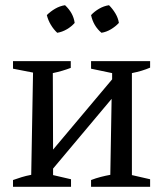

<svg xmlns="http://www.w3.org/2000/svg" viewBox="-20 -718 630 738"><path d="M30 0V-26Q47 -32 63 -37Q79 -42 100 -46L107 -439L30 -454V-483H252V-457Q236 -451 219 -446Q202 -441 183 -437L184 -143L411 -413V-437L330 -454V-483H557V-458Q527 -445 487 -437V-45L557 -29V0H330V-26Q348 -33 367.5 -38Q387 -43 404 -46L409 -338L184 -70V-45L253 -29V0ZM230 -698Q262 -668 267 -630Q255 -616 237 -605.5Q219 -595 200 -592Q186 -605 175.5 -622.5Q165 -640 160 -660Q174 -674 192 -684.5Q210 -695 230 -698ZM399 -698Q413 -684 423.5 -666.5Q434 -649 437 -630Q424 -616 406.5 -605.5Q389 -595 370 -592Q339 -618 330 -660Q343 -674 361 -684.5Q379 -695 399 -698Z"/></svg>

Font: Piazzolla
Style: Regular
Weight: 400
Designer: Juan Pablo del Peral
Foundry: Huerta Tipografica
Version: Version 1.330